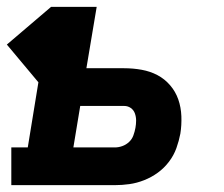

<svg xmlns="http://www.w3.org/2000/svg" viewBox="-34 -540 654 560"><path d="M-1 0V-110H47L78 -300L-14 -410L115 -520H248L218 -341H328Q354 -341 379 -336.5Q404 -332 425 -321Q446 -310 462 -291.5Q478 -273 486 -250Q494 -227 495 -201Q496 -175 492 -150Q488 -129 480.5 -108Q473 -87 459 -68.5Q445 -50 426.5 -36.5Q408 -23 386.5 -14.5Q365 -6 343.5 -3Q322 0 301 0ZM301 -110Q312 -110 323 -114Q334 -118 342.5 -126Q351 -134 355 -145Q359 -156 361 -167Q363 -178 363 -188.5Q363 -199 359.5 -209Q356 -219 347.5 -225Q339 -231 328 -231H200L180 -110Z"/></svg>

Font: Iosevka Etoile XBdObl
Style: Regular
Weight: 800
Italic angle: -9°
Designer: Belleve Invis
Foundry: Belleve Invis
Version: Version 15.5.2; ttfautohint (v1.8.4)